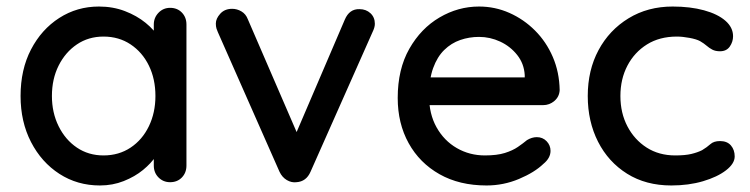

<svg xmlns="http://www.w3.org/2000/svg" viewBox="-20 -558 2296 588"><path d="M501 -534Q523 -534 537 -519.5Q551 -505 551 -483V-51Q551 -29 537 -14.5Q523 0 501 0Q480 0 465.5 -14.5Q451 -29 451 -51V-123L472 -120Q472 -102 457.5 -80Q443 -58 418 -37.5Q393 -17 359 -3.5Q325 10 286 10Q217 10 162 -25.5Q107 -61 75 -123Q43 -185 43 -264Q43 -345 75 -406.5Q107 -468 161.5 -503Q216 -538 283 -538Q326 -538 362.5 -524Q399 -510 426 -488Q453 -466 467.5 -441.5Q482 -417 482 -395L451 -392V-483Q451 -504 465.5 -519Q480 -534 501 -534ZM297 -82Q344 -82 380 -106Q416 -130 436 -171.5Q456 -213 456 -264Q456 -316 436 -357Q416 -398 380 -422Q344 -446 297 -446Q251 -446 215.5 -422Q180 -398 159.5 -357Q139 -316 139 -264Q139 -213 159.5 -171.5Q180 -130 215.5 -106Q251 -82 297 -82Z M691 -531Q706 -531 719.5 -523Q733 -515 739 -499L896 -136L877 -127L1036 -498Q1050 -531 1081 -530Q1101 -530 1114.5 -517.5Q1128 -505 1128 -485Q1128 -479 1126 -472.5Q1124 -466 1121 -460L931 -32Q918 -2 888 0Q873 2 858.5 -6.5Q844 -15 836 -32L647 -460Q645 -464 643 -470.5Q641 -477 641 -486Q641 -501 654.5 -516Q668 -531 691 -531Z M1470 10Q1387 10 1326 -24.5Q1265 -59 1231.5 -119.5Q1198 -180 1198 -258Q1198 -346 1233.5 -408.5Q1269 -471 1326 -504.5Q1383 -538 1447 -538Q1496 -538 1540 -518.5Q1584 -499 1618.5 -464.5Q1653 -430 1673 -383.5Q1693 -337 1694 -282Q1693 -262 1678 -249Q1663 -236 1643 -236H1254L1230 -321H1606L1587 -303V-328Q1585 -363 1564 -389.5Q1543 -416 1512 -430.5Q1481 -445 1447 -445Q1417 -445 1389.5 -435.5Q1362 -426 1340.5 -405Q1319 -384 1306.5 -349.5Q1294 -315 1294 -264Q1294 -209 1317 -168Q1340 -127 1379 -104.5Q1418 -82 1465 -82Q1502 -82 1526 -89.5Q1550 -97 1566 -108Q1582 -119 1594 -129Q1609 -138 1624 -138Q1642 -138 1654 -125.5Q1666 -113 1666 -96Q1666 -74 1644 -56Q1617 -30 1569.5 -10Q1522 10 1470 10Z M2040 -538Q2094 -538 2136 -526.5Q2178 -515 2201.5 -494.5Q2225 -474 2225 -447Q2225 -430 2215 -415.5Q2205 -401 2185 -401Q2171 -401 2161.5 -406Q2152 -411 2144 -418Q2136 -425 2124 -432Q2113 -438 2091.5 -442Q2070 -446 2053 -446Q2000 -446 1961.5 -422Q1923 -398 1901.5 -357Q1880 -316 1880 -264Q1880 -212 1901.5 -171Q1923 -130 1960.5 -106Q1998 -82 2048 -82Q2078 -82 2097 -86.5Q2116 -91 2130 -98Q2145 -107 2155.5 -116.5Q2166 -126 2185 -126Q2207 -126 2218.5 -112.5Q2230 -99 2230 -79Q2230 -57 2203.5 -36.5Q2177 -16 2133 -3Q2089 10 2036 10Q1958 10 1900.5 -26Q1843 -62 1811.5 -124Q1780 -186 1780 -264Q1780 -343 1813 -404.5Q1846 -466 1905 -502Q1964 -538 2040 -538Z"/></svg>

Font: Quicksand Light SemiBold
Style: Regular
Weight: 600
Version: Version 3.006